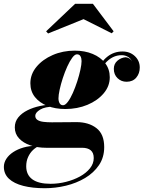

<svg xmlns="http://www.w3.org/2000/svg" viewBox="-94 -738 760 1018"><path d="M143.5 260Q78.5 260 29.5 247.5Q-19.5 235 -46.5 209.8Q-73.5 184.5 -73.5 146.5Q-73.5 124.5 -60.5 104.2Q-47.5 84 -24 68.5Q-0.5 53 31 44Q62.5 35 99.5 35H115Q97.5 42 81.2 57.2Q65 72.5 55 94.5Q45 116.5 45 143.5Q45 189 77.5 212.8Q110 236.5 174 236.5Q215.5 236.5 256 226.2Q296.5 216 329.8 197.8Q363 179.5 383 154.5Q403 129.5 403 100Q403 72 387 58.8Q371 45.5 341 45.5Q331.5 45.5 311.5 45.5Q291.5 45.5 266.8 45.5Q242 45.5 217.5 45.5Q193 45.5 174.8 45.5Q156.5 45.5 150 45.5Q105 45.5 67.2 32.8Q29.5 20 7 -4.2Q-15.5 -28.5 -15.5 -62.5Q-15.5 -93 2.8 -115.5Q21 -138 51.5 -153.2Q82 -168.5 119.2 -176.2Q156.5 -184 194 -184L193 -172.5Q144.5 -172.5 118.8 -156.8Q93 -141 93 -124Q93 -110 104.5 -102.2Q116 -94.5 135.8 -92Q155.5 -89.5 180.5 -89.5Q198 -89.5 223.2 -89.8Q248.5 -90 273 -90.2Q297.5 -90.5 311.5 -90.5Q376 -90.5 417.2 -58.8Q458.5 -27 458.5 42Q458.5 96.5 430.8 137.5Q403 178.5 357.2 205.8Q311.5 233 255.8 246.5Q200 260 143.5 260ZM252.5 -160Q199 -160 157.2 -176.5Q115.5 -193 91.2 -223.5Q67 -254 67 -296.5Q67 -344.5 99.5 -383.8Q132 -423 185.5 -446.2Q239 -469.5 302.5 -469.5Q355.5 -469.5 397.5 -452Q439.5 -434.5 463.8 -402.8Q488 -371 488 -328.5Q488 -281 455.5 -242.8Q423 -204.5 369.5 -182.2Q316 -160 252.5 -160ZM240.5 -180Q252 -180 265.8 -198.2Q279.5 -216.5 292.2 -245.2Q305 -274 315.5 -306.5Q326 -339 332.2 -367.8Q338.5 -396.5 338.5 -414Q338.5 -429 332.8 -439.5Q327 -450 314 -450Q302.5 -450 289 -431.8Q275.5 -413.5 262.5 -384.8Q249.5 -356 239 -323.8Q228.5 -291.5 222.2 -262.5Q216 -233.5 216 -216.5Q216 -201.5 222 -190.8Q228 -180 240.5 -180ZM555.5 -465Q595 -465 621 -440.5Q647 -416 647 -380Q647 -348.5 628.5 -326.5Q610 -304.5 577 -304.5Q549 -304.5 529.2 -323.5Q509.5 -342.5 509.5 -373Q509.5 -399.5 528.5 -416Q547.5 -432.5 572.5 -434.5Q583.5 -433.5 593 -427.2Q602.5 -421 606.5 -410Q601.5 -426 586 -435.8Q570.5 -445.5 551 -445.5Q526 -445.5 504 -434.5Q482 -423.5 463 -401.5Q444 -379.5 428 -347L414 -354.5Q440.5 -410 475.2 -437.5Q510 -465 555.5 -465ZM161 -560.5 150.5 -572 304.5 -718H398.5L508.5 -572L498.5 -561.5L349 -636.5Z"/></svg>

Font: Bodoni Moda ExtraBold
Style: Italic
Weight: 800
Italic angle: -13°
Version: Version 2.005